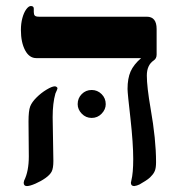

<svg xmlns="http://www.w3.org/2000/svg" viewBox="-20 -609 615 641"><path d="M502.9 -426.8Q502.9 -413.6 493.2 -407.2Q470.2 -391.6 470.2 -356.9Q470.2 -319.3 482.9 -246.1Q501 -143.6 501 -67.9Q501 -48.8 497.1 -39.1Q493.2 -29.3 485.8 -22Q478 -11.7 454.6 1.5L445.8 6.8L437 10.3L428.2 12.2Q417 12.2 417 1L418.5 -6.3Q424.8 -31.2 424.8 -78.1Q424.8 -129.4 415.5 -213.9Q405.8 -297.9 405.8 -312Q405.8 -347.2 416 -370.4Q426.3 -393.6 451.2 -415H101.1Q77.6 -415 63.7 -441.4Q49.8 -467.8 49.8 -508.8Q49.8 -530.8 54.7 -548.8Q59.6 -566.9 67.6 -577.9Q75.7 -588.9 83 -588.9Q92.8 -588.9 92.8 -580.1V-568.8Q92.8 -560.5 96.2 -556.9Q99.6 -553.2 110.8 -553.2H470.2Q502.9 -553.2 502.9 -512.2ZM171.9 -314Q171.9 -311.5 165 -296.9Q155.8 -264.6 155.8 -217.8L158.2 -71.8Q158.2 -47.4 152.6 -36.4Q147 -25.4 131.8 -14.6Q116.7 -3.9 98.1 4.2Q79.6 12.2 69.8 12.2Q59.1 12.2 59.1 1L60.5 -5.9Q76.2 -37.1 76.2 -86.9L75.2 -203.1Q75.2 -239.3 80.8 -253.7Q86.4 -268.1 101.8 -283.4Q117.2 -298.8 135.5 -309.8Q153.8 -320.8 163.1 -320.8Q166 -320.8 168.9 -318.8Q171.9 -316.9 171.9 -314ZM239.3 -261.2Q239.3 -281.2 252.9 -294.9Q266.6 -308.6 286.1 -308.6Q305.2 -308.6 319.1 -294.9Q333 -281.2 333 -261.2Q333 -243.7 319.3 -229.5Q305.7 -215.3 286.1 -215.3Q266.6 -215.3 252.9 -229.5Q239.3 -243.7 239.3 -261.2Z"/></svg>

Font: Liberation Serif
Style: Bold
Weight: 700
Designer: Steve Matteson
Foundry: Ascender Corporation
Version: Version 2.1.5